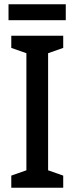

<svg xmlns="http://www.w3.org/2000/svg" viewBox="-20 -975 351 902"><path d="M289 -955H20V-880H289ZM277 -93V-150L206 -175V-725L277 -750V-807H33V-750L104 -725V-175L33 -150V-93Z"/></svg>

Font: Noto Sans Kannada UI Condensed Medium
Style: Regular
Weight: 500
Width: 3
Designer: Jelle Bosma - Monotype Design Team
Foundry: Monotype Imaging Inc.
Version: Version 2.005